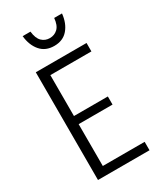

<svg xmlns="http://www.w3.org/2000/svg" viewBox="-221 -982 904 1065"><g transform="rotate(-30 230.5 -450.0)"><path d="M77 0V-690H402V-636H139V-374H356V-322H139V-54H407V0ZM114 -900H164Q169 -855 189.5 -835Q210 -815 240 -815Q270 -815 291 -835Q312 -855 316 -900H366Q360 -840 328 -802.5Q296 -765 240 -765Q184 -765 152 -802.5Q120 -840 114 -900Z"/></g></svg>

Font: Radio Canada Condensed Light
Style: Regular
Weight: 300
Width: 3
Designer: Charles Daoud, Etienne Aubert Bonn, Alexandre Saumier Demers, Jacques Le Bailly
Foundry: Radio-Canada
Version: Version 2.104; ttfautohint (v1.8.4.7-5d5b);gftools[0.9.28.de